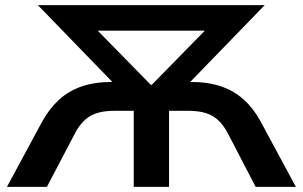

<svg xmlns="http://www.w3.org/2000/svg" viewBox="-20 -725 1175 745"><path d="M7 0 144 -254Q172 -304 209 -338Q246 -372 296.5 -389.5Q347 -407 414 -407H481L448 -374L127 -705H1007L686 -374L654 -407H721Q788 -407 838.5 -389.5Q889 -372 926.5 -338Q964 -304 991 -254L1128 0H972L867 -202Q842 -252 807 -273.5Q772 -295 712 -295H636V0H499V-295H423Q363 -295 328 -273.5Q293 -252 268 -202L162 0ZM565 -396H569L814 -646V-606H320V-646Z"/></svg>

Font: Nunito Sans 10pt SemiExpanded
Style: Bold
Weight: 700
Width: 6
Designer: Vernon Adams
Foundry: Vernon Adams
Version: Version 3.101;gftools[0.9.27]